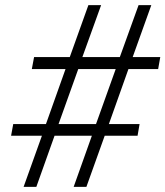

<svg xmlns="http://www.w3.org/2000/svg" viewBox="-20 -731 647 751"><path d="M339.4 -200.2H193.4L122.1 0H72.3L144 -200.2H23.4L31.7 -245.6H159.7L236.3 -460.9H104.5L113.3 -507.8H252.9L325.7 -710.9H375.5L302.2 -507.8H448.7L522 -710.9H571.8L499 -507.8H606.9L598.6 -460.9H482.4L405.8 -245.6H525.9L518.1 -200.2H389.6L317.9 0H268.1ZM209 -245.6H355.5L432.6 -460.9H286.1Z"/></svg>

Font: Roboto Light
Style: Italic
Weight: 300
Italic angle: -12°
Designer: Google
Version: Version 2.134; 2016; ttfautohint (v1.6)